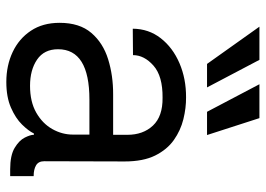

<svg xmlns="http://www.w3.org/2000/svg" viewBox="-136 -688 836 604"><g transform="rotate(90 282.0 -386.0)"><path d="M237.9 12.1Q186.1 12.1 143.8 -7.8Q101.6 -27.7 76.7 -65.2Q51.8 -102.6 51.8 -155.5Q51.8 -218.4 83.5 -255.3Q115.1 -292.3 166.5 -308.2Q218 -324.2 277.7 -323.9H404.1V-368.6Q404.1 -418.3 375 -449.2Q345.9 -480.1 287.6 -479.4Q219.5 -480.1 186.4 -450.8Q153.4 -421.5 153.4 -386.4L70.3 -385.7Q70.7 -435.7 100.1 -473.5Q129.6 -511.4 178.6 -532.5Q227.6 -553.6 286.2 -553.3Q319.6 -553.6 354.9 -544.9Q390.3 -536.2 420.5 -514.9Q450.6 -493.6 469.3 -456Q487.9 -418.3 487.9 -360.1L487.2 -107.2Q487.2 -89.1 500 -81.5Q512.8 -73.9 533.4 -73.9H534.1V0H512.8Q468.4 0 445 -14.2Q421.5 -28.4 412.8 -46Q404.1 -63.6 404.1 -73.9V-74.6H399.9Q391.7 -57.5 371.8 -37.3Q351.9 -17 318.7 -2.5Q285.5 12.1 237.9 12.1ZM250 -62.5Q300.1 -62.5 334.3 -82Q368.6 -101.6 386 -132.5Q403.4 -163.4 403.4 -197.4V-249.3H293.3Q134.9 -249.3 134.9 -150.6Q134.9 -106.9 167.4 -84.7Q199.9 -62.5 250 -62.5ZM331.7 -619.3 245 -784.1H351.6L404.8 -619.3ZM181.1 -619.3 63.9 -784.1H168.3L255 -619.3Z"/></g></svg>

Font: Inter Zeller
Style: Regular
Weight: 400
Designer: Rasmus Andersson; Joe Bland
Foundry: zeller
Version: Version 3.015;git-dec3a8cb1